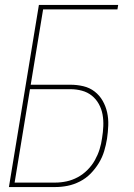

<svg xmlns="http://www.w3.org/2000/svg" viewBox="-20 -755 540 775"><path d="M16 0 137 -735H457L454 -717H154L104 -413H264Q291 -413 316.5 -407Q342 -401 362 -385.5Q382 -370 394.5 -348Q407 -326 412.5 -301Q418 -276 417 -249Q416 -222 412 -195Q408 -170 400.5 -145Q393 -120 379 -97Q365 -74 346 -54.5Q327 -35 302.5 -22.5Q278 -10 253 -5Q228 0 203 0ZM39 -18H203Q226 -18 249 -23Q272 -28 293.5 -39.5Q315 -51 333 -69Q351 -87 363 -108.5Q375 -130 382 -152.5Q389 -175 392 -198Q396 -222 397 -246Q398 -270 394 -292.5Q390 -315 379 -335Q368 -355 350.5 -369Q333 -383 310.5 -389Q288 -395 264 -395H101Z"/></svg>

Font: Iosevka SS18 Thin
Style: Italic
Weight: 100
Italic angle: -9°
Monospace: yes
Designer: Belleve Invis
Foundry: Belleve Invis
Version: Version 25.1.1; ttfautohint (v1.8.4)